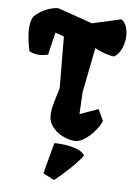

<svg xmlns="http://www.w3.org/2000/svg" viewBox="-124 -822 797 1151"><g transform="rotate(10 274.5 -246.5)"><path d="M395 -559.1 365.7 -285.2 370.1 -153.3 477.5 -202.6 515.6 -138.2Q510.3 -113.8 486.1 -78.1Q461.9 -42.5 429.7 -16.1Q397.5 10.3 367.7 10.3Q332 10.3 294.4 -4.6Q256.8 -19.5 230.7 -47.4Q204.6 -75.2 201.2 -110.8Q200.2 -123.5 200.2 -129.9Q200.2 -152.3 203.6 -173.8Q207 -195.3 214.8 -231.4Q222.2 -262.2 225.6 -283.2H226.6L197.3 -595.2L143.1 -608.9L123 -471.7Q91.8 -460.9 64 -460.9Q36.1 -460.9 9.3 -472.2Q-1 -503.4 -9 -542.5Q-17.1 -581.5 -17.1 -615.7Q-17.1 -656.7 -3.9 -680.2Q21.5 -711.4 60.3 -732.2Q99.1 -752.9 134.8 -756.3L349.1 -702.1L519 -756.3Q541.5 -744.6 553.5 -715.8Q565.4 -687 565.4 -651.4Q565.4 -613.8 552 -579.8Q538.6 -545.9 514.6 -529.3Q492.2 -529.3 456.3 -538.1Q420.4 -546.9 395 -559.1ZM288.1 262.2Q322.3 232.4 372.3 175.5Q422.4 118.7 439.5 86.9Q425.8 64 383.3 53.2Q340.8 42.5 291.5 42.5Q267.1 42.5 252 44.4L218.8 234.4Z"/></g></svg>

Font: Fruktur
Style: Regular
Weight: 400
Designer: Viktoriya Grabowska
Foundry: Viktoriya Grabowska
Version: Version 1.004; ttfautohint (v1.4.1)